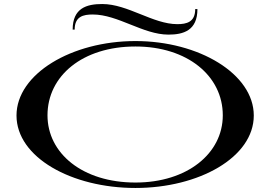

<svg xmlns="http://www.w3.org/2000/svg" viewBox="-20 -919 1342 954"><path d="M653 15C968 15 1241 -137 1241 -345C1241 -552 968 -715 653 -715C336 -715 62 -552 62 -345C62 -137 336 15 653 15ZM653 -12C390 -12 216 -157 216 -346C216 -542 390 -688 653 -688C911 -688 1087 -542 1087 -346C1087 -157 911 -12 653 -12ZM441 -847C566 -847 691 -747 817 -747C891 -747 961 -767 961 -874H950C950 -809 907 -799 861 -799C740 -799 615 -899 488 -899C411 -899 341 -879 341 -772H351C351 -838 395 -847 441 -847Z"/></svg>

Font: Sprat Extended Medium
Style: Regular
Weight: 500
Width: 9
Designer: Ethan Nakache
Foundry: Collletttivo
Version: Version 2.000;Glyphs 3.2 (3217)